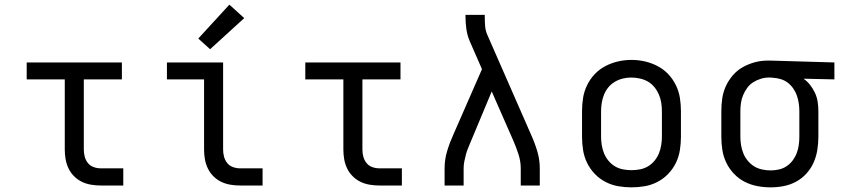

<svg xmlns="http://www.w3.org/2000/svg" viewBox="-20 -799 3640 827"><path d="M413 0Q393 0 372 -3.5Q351 -7 332.5 -16Q314 -25 299 -40Q284 -55 275 -74Q266 -93 262.5 -113.5Q259 -134 259 -155V-457H95V-530H505V-457H341V-155Q341 -139 345 -124Q349 -109 358.5 -97Q368 -85 383 -79.5Q398 -74 413 -74H511V0Z M1013 0Q993 0 972 -3.5Q951 -7 932.5 -16Q914 -25 899 -40Q884 -55 875 -74Q866 -93 862.5 -113.5Q859 -134 859 -155V-457H699V-530H941V-155Q941 -139 945 -124Q949 -109 958.5 -97Q968 -85 983 -79.5Q998 -74 1013 -74H1111V0ZM885 -587 834 -633 968 -779 1032 -721Z M1613 0Q1593 0 1572 -3.5Q1551 -7 1532.5 -16Q1514 -25 1499 -40Q1484 -55 1475 -74Q1466 -93 1462.5 -113.5Q1459 -134 1459 -155V-457H1295V-530H1705V-457H1541V-155Q1541 -139 1545 -124Q1549 -109 1558.5 -97Q1568 -85 1583 -79.5Q1598 -74 1613 -74H1711V0Z M1895 0V-74Q1895 -112 1906 -148.5Q1917 -185 1933 -220L2056 -501L2004 -620Q1993 -645 1989 -672.5Q1985 -700 1985 -728V-735H2068V-728Q2068 -708 2069.5 -687.5Q2071 -667 2079 -649L2267 -220Q2283 -185 2294 -148.5Q2305 -112 2305 -74V0H2223V-74Q2223 -104 2213.5 -133.5Q2204 -163 2192 -191L2098 -405L2009 -192Q2003 -177 1997 -163Q1991 -149 1987 -134Q1983 -119 1980 -104Q1977 -89 1977 -74V0Z M2700 8Q2671 8 2642.5 3Q2614 -2 2588 -15.5Q2562 -29 2541.5 -50.5Q2521 -72 2508.5 -98Q2496 -124 2491.5 -152.5Q2487 -181 2487 -210V-320Q2487 -349 2491.5 -377.5Q2496 -406 2509 -432.5Q2522 -459 2542 -480Q2562 -501 2588 -514.5Q2614 -528 2642.5 -534.5Q2671 -541 2700 -541Q2729 -541 2757.5 -534.5Q2786 -528 2812 -514.5Q2838 -501 2858 -480Q2878 -459 2891 -432.5Q2904 -406 2908.5 -377.5Q2913 -349 2913 -320V-210Q2913 -181 2908.5 -152.5Q2904 -124 2891.5 -98Q2879 -72 2858.5 -50.5Q2838 -29 2812 -15.5Q2786 -2 2757.5 3Q2729 8 2700 8ZM2700 -66Q2718 -66 2736.5 -69.5Q2755 -73 2771 -82.5Q2787 -92 2799 -106.5Q2811 -121 2818 -138Q2825 -155 2828 -173.5Q2831 -192 2831 -210V-320Q2831 -339 2828 -357.5Q2825 -376 2817.5 -393Q2810 -410 2798 -424.5Q2786 -439 2770 -448Q2754 -457 2735.5 -461Q2717 -465 2698 -465Q2680 -465 2662 -460.5Q2644 -456 2628 -446.5Q2612 -437 2600.5 -423Q2589 -409 2582 -392Q2575 -375 2572 -356.5Q2569 -338 2569 -320V-210Q2569 -192 2572 -173.5Q2575 -155 2582 -138Q2589 -121 2601 -106.5Q2613 -92 2629 -82.5Q2645 -73 2663.5 -69.5Q2682 -66 2700 -66Z M3299 8Q3270 8 3241.5 2.5Q3213 -3 3187.5 -16Q3162 -29 3141.5 -50.5Q3121 -72 3108.5 -98Q3096 -124 3091.5 -152.5Q3087 -181 3087 -210V-320Q3087 -348 3091 -375.5Q3095 -403 3106.5 -428Q3118 -453 3136.5 -474.5Q3155 -496 3179 -509.5Q3203 -523 3230 -530.5Q3257 -538 3285 -538Q3289 -538 3292.5 -538Q3296 -538 3300 -538L3574 -530V-457L3441 -460Q3457 -449 3469.5 -433Q3482 -417 3490.5 -398.5Q3499 -380 3502 -360Q3505 -340 3505 -320V-210Q3505 -182 3500.5 -153.5Q3496 -125 3484.5 -99Q3473 -73 3453.5 -51.5Q3434 -30 3409 -16.5Q3384 -3 3356 2.5Q3328 8 3299 8ZM3299 -65Q3317 -65 3335 -69Q3353 -73 3368 -83Q3383 -93 3394 -107.5Q3405 -122 3411.5 -139Q3418 -156 3420.5 -174Q3423 -192 3423 -210V-320Q3423 -337 3420.5 -354Q3418 -371 3412.5 -387Q3407 -403 3397 -417.5Q3387 -432 3373.5 -442.5Q3360 -453 3343.5 -458Q3327 -463 3310 -464L3300 -465Q3298 -465 3295.5 -465Q3293 -465 3291 -465Q3274 -465 3256.5 -459.5Q3239 -454 3224 -444.5Q3209 -435 3198.5 -420.5Q3188 -406 3181 -389.5Q3174 -373 3171.5 -355.5Q3169 -338 3169 -320V-210Q3169 -192 3172 -173.5Q3175 -155 3182 -138Q3189 -121 3201 -106.5Q3213 -92 3228.5 -82.5Q3244 -73 3262.5 -69Q3281 -65 3299 -65Z"/></svg>

Font: Iosevka Curly Slab Extended
Style: Regular
Weight: 400
Width: 7
Monospace: yes
Designer: Belleve Invis
Foundry: Belleve Invis
Version: Version 11.1.0; ttfautohint (v1.8.3)